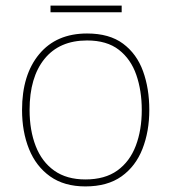

<svg xmlns="http://www.w3.org/2000/svg" viewBox="-20 -658 615 688"><path d="M515 -264Q515 -187 490.5 -124.5Q466 -62 415.5 -26Q365 10 286 10Q210 10 159.5 -26Q109 -62 84 -124Q59 -186 59 -264Q59 -390 120.5 -464Q182 -538 292 -538Q372 -538 421 -501.5Q470 -465 492.5 -403Q515 -341 515 -264ZM86 -264Q86 -191 108 -134.5Q130 -78 174.5 -46.5Q219 -15 286 -15Q356 -15 400.5 -47Q445 -79 466.5 -135.5Q488 -192 488 -264Q488 -333 468.5 -389.5Q449 -446 406 -479.5Q363 -513 292 -513Q193 -513 139.5 -447Q86 -381 86 -264ZM416 -638V-614H161V-638Z"/></svg>

Font: Noto Sans Bengali Thin
Style: Regular
Weight: 100
Designer: Jelle Bosma - Monotype Design Team
Foundry: Monotype Imaging Inc.
Version: Version 2.003; ttfautohint (v1.8.4.7-5d5b)